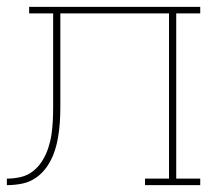

<svg xmlns="http://www.w3.org/2000/svg" viewBox="-20 -540 640 560"><path d="M0 0V-19Q20 -19 40 -23.5Q60 -28 76 -40.5Q92 -53 103 -70.5Q114 -88 120.5 -107.5Q127 -127 130 -147Q133 -167 134 -187Q135 -207 135 -227.5Q135 -248 135 -268V-501H65V-520H564V-501H494V-19H564V0H403V-19H473V-501H156V-273Q156 -250 156 -227.5Q156 -205 154.5 -182.5Q153 -160 149 -137.5Q145 -115 137.5 -94Q130 -73 117 -54Q104 -35 85.5 -22Q67 -9 45 -4.5Q23 0 0 0Z"/></svg>

Font: Iosevka Etoile Thin
Style: Regular
Weight: 100
Designer: Belleve Invis
Foundry: Belleve Invis
Version: Version 22.1.2; ttfautohint (v1.8.4)